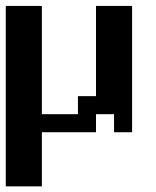

<svg xmlns="http://www.w3.org/2000/svg" viewBox="-20 -458 540 665"><path d="M0 -437.5H125V-62.5H250V-125H312.5V-437.5H437.5V0H375V-62.5H312.5V0H125V187.5H0Z"/></svg>

Font: NeoDunggeunmo Code
Style: Regular
Weight: 400
Monospace: yes
Version: Version 1.600